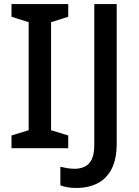

<svg xmlns="http://www.w3.org/2000/svg" viewBox="-20 -734 688 951"><path d="M318 0H37V-63L122 -89V-624L37 -651V-714H318V-651L233 -624V-89L318 -63ZM358 197Q333 197 313.5 193.5Q294 190 279 184V92Q295 96 313 99Q331 102 351 102Q376 102 398.5 92Q421 82 434 56Q447 30 447 -18V-714H558V-23Q558 54 533 102.5Q508 151 463 174Q418 197 358 197Z"/></svg>

Font: Noto Sans NKo Unjoined Medium
Style: Regular
Weight: 500
Designer: Monotype Design Team
Foundry: Monotype Imaging Inc.
Version: Version 2.004